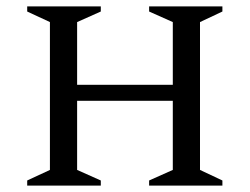

<svg xmlns="http://www.w3.org/2000/svg" viewBox="-20 -580 780 600"><path d="M65 0V-16L136 -49V-511L65 -544V-560H295V-544L221 -511V-315H520V-511L446 -544V-560H675V-544L605 -511V-49L675 -16V0H446V-16L520 -49V-265H221V-49L295 -16V0Z"/></svg>

Font: Spectral SC
Style: Regular
Weight: 400
Designer: Jean-Baptiste Levee
Foundry: Production Type
Version: Version 2.001